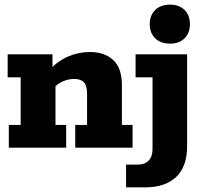

<svg xmlns="http://www.w3.org/2000/svg" viewBox="-20 -636 881 827"><path d="M18 0V-98H69V-303H13V-402H206V-337L193 -335Q231 -375 275.5 -393.5Q320 -412 368 -412Q430 -412 467.5 -377.5Q505 -343 505 -270V-98H551V0H304V-98H355V-232Q355 -267 341.5 -281.5Q328 -296 299 -296Q276 -296 252 -286Q228 -276 209 -255L219 -290V-98H265V0ZM523 171V73H572Q604 73 620.5 55.5Q637 38 637 6V-303H564V-402H786V-7Q786 82 738.5 126.5Q691 171 606 171ZM712 -448Q672 -448 648.5 -471Q625 -494 625 -532Q625 -570 648.5 -593Q672 -616 712 -616Q752 -616 775 -593Q798 -570 798 -532Q798 -494 775 -471Q752 -448 712 -448Z"/></svg>

Font: Rokkitt SemiBold ExtraBold
Style: Regular
Weight: 800
Version: Version 3.103